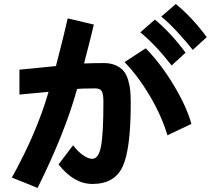

<svg xmlns="http://www.w3.org/2000/svg" viewBox="-20 -882 1040 940"><path d="M38.1 -12.7Q160.2 -232.4 217.8 -432.6Q188.5 -429.7 75.2 -418.9V-541Q111.3 -543.9 171.4 -550.3Q231.4 -556.6 253.9 -558.6Q294.9 -716.8 311.5 -792L439.5 -761.7Q428.7 -714.8 391.6 -571.3Q442.4 -573.2 488.3 -573.2Q521.5 -573.2 545.9 -562.5Q570.3 -551.8 584.5 -535.2Q598.6 -518.6 606.9 -491.7Q615.2 -464.8 617.7 -438.5Q620.1 -412.1 620.1 -376Q620.1 -152.3 580.6 -66.9Q541 18.6 432.6 18.6Q341.8 18.6 266.6 -77.1L337.9 -170.9Q359.4 -141.6 385.3 -123Q411.1 -104.5 431.6 -104.5Q462.9 -104.5 474.6 -166Q486.3 -227.5 486.3 -384.8Q486.3 -419.9 478.5 -434.6Q470.7 -449.2 447.3 -449.2Q379.9 -449.2 357.4 -446.3Q298.8 -233.4 164.1 38.1ZM589.8 -578.1 693.4 -645.5Q766.6 -571.3 830.1 -465.8Q893.6 -360.4 917 -275.4L799.8 -219.7Q770.5 -316.4 713.9 -412.1Q657.2 -507.8 589.8 -578.1ZM769.5 -800.8 840.8 -862.3Q919.9 -797.9 992.2 -700.2L923.8 -637.7Q890.6 -679.7 846.7 -727.1Q802.7 -774.4 769.5 -800.8ZM667 -723.6 738.3 -786.1Q814.5 -723.6 888.7 -624L820.3 -561.5Q739.3 -665 667 -723.6Z"/></svg>

Font: Gothic A1 ExtraBold
Style: Regular
Weight: 800
Designer: HanYang I&C Co.,Ltd.
Foundry: HanYang I&C Co.,Ltd.
Version: Version 2.50